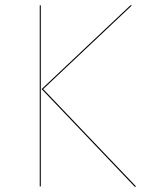

<svg xmlns="http://www.w3.org/2000/svg" viewBox="-20 -700 545 720"><path d="M133 -1H129V-680H133ZM142 -366 491 0H485L136 -366L469 -680H475Z"/></svg>

Font: FiraGO Four
Style: Regular
Weight: 100
Designer: bBox Type
Foundry: bBox Type GmbH
Version: Version 1.001